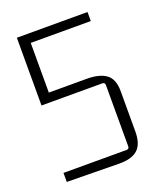

<svg xmlns="http://www.w3.org/2000/svg" viewBox="-122 -715 675 799"><g transform="rotate(-20 216.0 -316.0)"><path d="M94 -375H262Q318 -375 347.5 -353.5Q377 -332 377 -279V-100Q377 -44 350 -20Q323 4 267 3L37 0V-40H316Q328 -40 328 -52V-323Q328 -335 316 -335H47V-635H360V-595H94Z"/></g></svg>

Font: Gemunu Libre ExtraLight ExtraLight
Style: Regular
Weight: 250
Version: Version 1.100